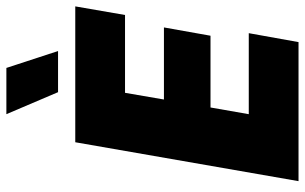

<svg xmlns="http://www.w3.org/2000/svg" viewBox="-197 -759 956 602"><g transform="rotate(-90 281.0 -458.0)"><path d="M14 0H450L478 -156H224L245 -276H470L496 -422H270L291 -544H535L562 -700H136ZM293 -754H422L369 -916H224Z"/></g></svg>

Font: Fixel Text 20240404 ExtraBold
Style: Italic
Weight: 800
Width: 4
Italic angle: -10°
Designer: AlfaBravo + MacPaw
Foundry: Kyrylo Tkachov, Marchela Mozhyna, Serhii Makarenko, Maria Weinstein, Zakhar Kryvoshyya
Version: Version 1.211;Glyphs 3.2 (3225)